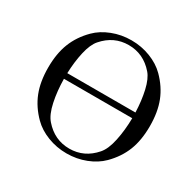

<svg xmlns="http://www.w3.org/2000/svg" viewBox="-160 -901 1106 1089"><g transform="rotate(30 393.5 -357.0)"><path d="M180.7 -641.6Q219.7 -680.7 278.6 -703.6Q337.4 -726.6 403.3 -726.6Q469.2 -726.6 528.1 -703.6Q586.9 -680.7 626 -641.6Q682.6 -585 709.5 -516.8Q736.3 -448.7 736.3 -356.4Q736.3 -264.2 709.5 -196Q682.6 -127.9 626 -71.3Q586.9 -32.2 528.1 -9.3Q469.2 13.7 403.3 13.7Q337.4 13.7 278.6 -9.3Q219.7 -32.2 180.7 -71.3Q124 -127.9 97.2 -196Q70.3 -264.2 70.3 -356.4Q70.3 -448.7 97.2 -516.8Q124 -585 180.7 -641.6ZM179.7 -345.7Q180.7 -266.1 195.3 -197Q210 -127.9 239.3 -94.7Q306.2 -17.6 403.3 -17.6Q500.5 -17.6 567.4 -94.7Q596.7 -127.9 611.3 -197Q626 -266.1 627 -345.7ZM180.2 -382.8H626.5Q624 -458.5 609.4 -522.7Q594.7 -586.9 567.4 -618.2Q500.5 -695.3 403.3 -695.3Q306.2 -695.3 239.3 -618.2Q211.9 -586.9 197.3 -522.7Q182.6 -458.5 180.2 -382.8Z"/></g></svg>

Font: Theano Old Style
Style: Regular
Weight: 400
Designer: Alexey Kryukov
Version: Version 2.00